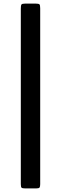

<svg xmlns="http://www.w3.org/2000/svg" viewBox="-20 -800 340 1070"><path d="M121 -780H177.5Q195.5 -780 199.8 -775.8Q204 -771.5 204 -754V226Q204 240 200.5 245Q197 250 182 250H120.5Q104 250 100 245.8Q96 241.5 96 225.5V-751.5Q96 -769.5 99.5 -774.8Q103 -780 121 -780Z"/></svg>

Font: Besley* Condensed Semi
Style: Regular
Weight: 600
Width: 3
Designer: Owen Earl
Foundry: indestructible type*
Version: Version 3.000; ttfautohint (v1.8.3)